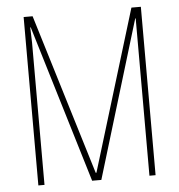

<svg xmlns="http://www.w3.org/2000/svg" viewBox="-52 -856 755 811"><g transform="rotate(-5 326.0 -450.0)"><path d="M306 -93 104 -761H102Q104 -715 104 -697Q104 -679 104 -672V-93H78V-807H116L324 -125H327L535 -807H575V-93H549V-760H547L345 -93Z"/></g></svg>

Font: Noto Sans Kannada UI ExtraCondensed Thin
Style: Regular
Weight: 100
Width: 2
Designer: Jelle Bosma - Monotype Design Team
Foundry: Monotype Imaging Inc.
Version: Version 2.005; ttfautohint (v1.8.4.7-5d5b)